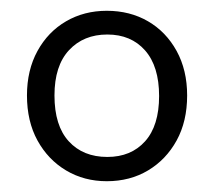

<svg xmlns="http://www.w3.org/2000/svg" viewBox="-20 -733 397 356"><path d="M178 -397Q136 -397 102.5 -417Q69 -437 49.5 -472.5Q30 -508 30 -556Q30 -603 49.5 -638.5Q69 -674 102.5 -693.5Q136 -713 178 -713Q221 -713 254.5 -693.5Q288 -674 307.5 -638.5Q327 -603 327 -556Q327 -508 307.5 -472.5Q288 -437 254.5 -417Q221 -397 178 -397ZM179 -442Q223 -442 249 -471Q275 -500 275 -555Q275 -610 249 -639.5Q223 -669 179 -669Q135 -669 108 -640Q81 -611 81 -556Q81 -500 107.5 -471Q134 -442 179 -442Z"/></svg>

Font: Nunito Sans 9pt Light
Style: Regular
Weight: 300
Version: Version 3.101;gftools[0.9.27]